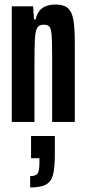

<svg xmlns="http://www.w3.org/2000/svg" viewBox="-20 -538 380 847"><path d="M32 -510H126L130 -452H137Q151 -518 224 -518Q261 -518 279 -502.5Q297 -487 303.5 -451.5Q310 -416 310 -347V0H210V-291Q210 -359 207.5 -386Q205 -413 197.5 -421Q190 -429 172 -429Q152 -429 144 -415Q136 -401 134 -366.5Q132 -332 132 -248V0H32ZM154 179V160H117V62H222V138Q222 200 214.5 231Q207 262 184 275.5Q161 289 113 289V239Q139 239 146.5 226.5Q154 214 154 179Z"/></svg>

Font: Saira Ultra Condensed
Style: Bold
Weight: 700
Width: 1
Designer: Hector Gatti with collaboration of the Omnibus-Type team
Foundry: Omnibus-Type
Version: Version 1.001; ttfautohint (v1.8)